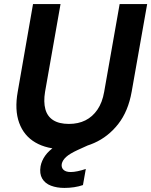

<svg xmlns="http://www.w3.org/2000/svg" viewBox="-20 -720 742 942"><path d="M294 12Q210 12 153.5 -21Q97 -54 74 -117.5Q51 -181 67 -270L142 -700H277L201 -269Q193 -220 202.5 -184.5Q212 -149 241 -130.5Q270 -112 318 -112Q364 -112 399 -129.5Q434 -147 458 -182Q482 -217 491 -269L567 -700H702L626 -270Q609 -174 560 -111.5Q511 -49 442 -18.5Q373 12 294 12ZM296 202Q259 202 230 191Q201 180 187 156Q173 132 179 96Q184 69 201.5 44Q219 19 254.5 -5Q290 -29 349 -52L397 -72L416 -9L361 16Q322 34 304.5 50Q287 66 283 84Q280 102 291.5 113Q303 124 327 124Q342 124 361 120Q380 116 401 109L387 188Q367 195 343.5 198.5Q320 202 296 202Z"/></svg>

Font: DM Sans
Style: Bold Italic
Weight: 700
Italic angle: -10°
Designer: Colophon Foundry, Jonny Pinhorn
Foundry: Colophon Foundry
Version: Version 4.004;gftools[0.9.30]